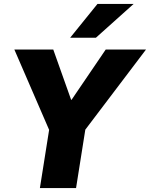

<svg xmlns="http://www.w3.org/2000/svg" viewBox="-20 -957 763 977"><path d="M183 0 241 -366 253 -243 53 -705H251L342 -449H344L518 -705H723L373 -243L425 -366L367 0ZM337 -765 476 -937H660L468 -765Z"/></svg>

Font: Nunito Sans 7pt SemiCondensed Black
Style: Italic
Weight: 900
Width: 4
Italic angle: -9°
Designer: Vernon Adams
Foundry: Vernon Adams
Version: Version 3.101;gftools[0.9.27]